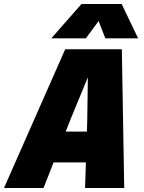

<svg xmlns="http://www.w3.org/2000/svg" viewBox="-57 -946 727 966"><path d="M87 -129 121 -284H548L514 -129ZM271 -698H556L568 0H371L382 -341L385 -557L296 -341L162 0H-37ZM201 -753 353 -926H555L638 -753H473L439 -840L375 -753Z"/></svg>

Font: Azeret Mono Thin ExtraBold
Style: Italic
Weight: 800
Italic angle: -12°
Version: Version 1.002